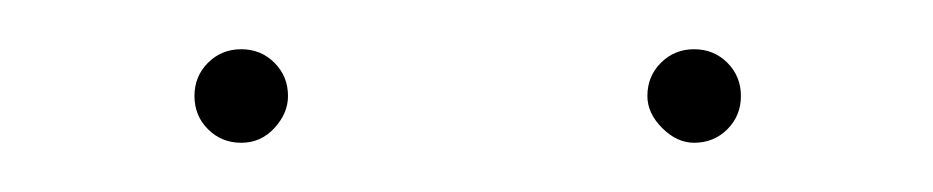

<svg xmlns="http://www.w3.org/2000/svg" viewBox="-20 -585 379 78"><path d="M59 -546Q59 -554 64.5 -559.5Q70 -565 78 -565Q86 -565 91.5 -559.5Q97 -554 97 -546Q97 -539 91.5 -533Q86 -527 78 -527Q70 -527 64.5 -532.5Q59 -538 59 -546ZM243 -546Q243 -554 248.5 -559.5Q254 -565 262 -565Q270 -565 275.5 -559.5Q281 -554 281 -546Q281 -538 275.5 -532.5Q270 -527 262 -527Q255 -527 249 -533Q243 -539 243 -546Z"/></svg>

Font: Ysabeau SC Hairline
Style: Regular
Weight: 100
Designer: Christian Thalmann (Catharsis Fonts)
Version: Version 0.003